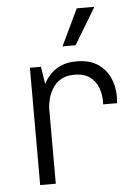

<svg xmlns="http://www.w3.org/2000/svg" viewBox="-53 -791 591 833"><g transform="rotate(-5 242.0 -375.0)"><path d="M88 0V-511H136L148 -435Q148 -436 155.5 -449Q163 -462 179.5 -479Q196 -496 223.5 -508.5Q251 -521 292 -521Q347 -521 382.5 -498Q418 -475 435.5 -437Q453 -399 453 -354Q453 -344 452 -335.5Q451 -327 451 -325H391V-342Q391 -368 381 -396.5Q371 -425 346 -444.5Q321 -464 275 -464Q241 -464 218 -450Q195 -436 181.5 -414Q168 -392 162 -368Q156 -344 156 -325V0ZM237 -591 313 -750H387L388 -747L294 -591Z"/></g></svg>

Font: Chivo Medium ExtraLight
Style: Regular
Weight: 250
Version: Version 2.002